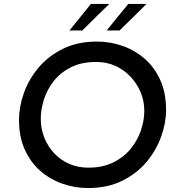

<svg xmlns="http://www.w3.org/2000/svg" viewBox="-20 -943 897 970"><path d="M424 7Q359 7 296.5 -14.5Q234 -36 184.5 -79Q135 -122 105.5 -186.5Q76 -251 76 -337Q76 -403 100.5 -472.5Q125 -542 174.5 -601Q224 -660 298 -696.5Q372 -733 470 -733Q536 -733 598 -711.5Q660 -690 710 -647Q760 -604 789.5 -539Q819 -474 819 -388Q819 -322 794 -252.5Q769 -183 720 -124.5Q671 -66 597 -29.5Q523 7 424 7ZM426 -96Q499 -96 552.5 -122.5Q606 -149 640.5 -191.5Q675 -234 692 -284.5Q709 -335 709 -383Q709 -433 690.5 -477Q672 -521 639.5 -555.5Q607 -590 563 -610Q519 -630 466 -630Q392 -630 339 -603.5Q286 -577 252 -534Q218 -491 202 -440.5Q186 -390 186 -343Q186 -293 203.5 -248.5Q221 -204 253 -169.5Q285 -135 329 -115.5Q373 -96 426 -96ZM532 -923Q498 -890 463.5 -856Q429 -822 396 -789H331Q358 -822 385 -856Q412 -890 439 -923ZM720 -923Q687 -890 652.5 -856Q618 -822 584 -789H519Q546 -822 573 -856Q600 -890 628 -923Z"/></svg>

Font: Josefin Sans Medium
Style: Italic
Weight: 500
Italic angle: -7°
Designer: Santiago Orozco
Foundry: Typemade
Version: Version 2.000